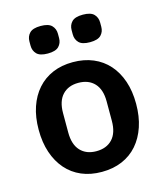

<svg xmlns="http://www.w3.org/2000/svg" viewBox="-112 -827 788 923"><g transform="rotate(-15 281.5 -365.0)"><path d="M281 12Q225 12 180.5 -7Q136 -26 104.5 -62Q73 -98 56 -148.5Q39 -199 39 -262Q39 -325 56 -375Q73 -425 104.5 -460.5Q136 -496 180.5 -515Q225 -534 281 -534Q337 -534 382 -515Q427 -496 458.5 -460.5Q490 -425 507 -375Q524 -325 524 -262Q524 -199 507 -148.5Q490 -98 458.5 -62Q427 -26 382 -7Q337 12 281 12ZM281 -91Q332 -91 361 -122Q390 -153 390 -213V-310Q390 -369 361 -400Q332 -431 281 -431Q231 -431 202 -400Q173 -369 173 -310V-213Q173 -153 202 -122Q231 -91 281 -91ZM177 -605Q138 -605 122 -621.5Q106 -638 106 -663V-684Q106 -709 122 -725.5Q138 -742 177 -742Q216 -742 232 -725.5Q248 -709 248 -684V-663Q248 -638 232 -621.5Q216 -605 177 -605ZM387 -605Q348 -605 332 -621.5Q316 -638 316 -663V-684Q316 -709 332 -725.5Q348 -742 387 -742Q426 -742 442 -725.5Q458 -709 458 -684V-663Q458 -638 442 -621.5Q426 -605 387 -605Z"/></g></svg>

Font: IBM Plex Sans Devanagari SemiBold
Style: Regular
Weight: 600
Designer: Mike Abbink, Paul van der Laan, Pieter van Rosmalen, Erin McLaughlin
Foundry: Bold Monday
Version: Version 1.1